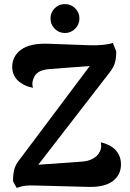

<svg xmlns="http://www.w3.org/2000/svg" viewBox="-20 -916 637 943"><path d="M43.9 -25.9Q43.9 -62.5 50.8 -86.2Q57.6 -109.9 78.1 -134.8L420.9 -591.8L228 -577.1Q168 -573.7 149.9 -542Q133.3 -511.2 142.1 -484.9Q105 -491.2 79.1 -511.2Q61.5 -522.9 50.8 -542.7Q40 -562.5 40 -586.9Q40 -640.1 83.7 -672.1Q127.4 -704.1 215.8 -701.2L418.9 -693.8Q495.1 -691.9 534.2 -705.1L550.8 -664.1Q550.8 -628.9 543.9 -606Q537.1 -583 516.1 -557.1L168 -106.9L380.9 -122.1Q412.1 -124 433.8 -135.5Q455.6 -147 464.8 -162.1Q481.9 -187 475.1 -216.8Q491.7 -213.9 507.8 -206.1Q538.6 -193.8 556.4 -168.5Q574.2 -143.1 574.2 -108.9Q574.2 -57.1 534.4 -26.9Q494.6 3.4 417 2L152.8 -4.9Q122.6 -5.9 105 -3.9Q87.4 -2 62 6.8ZM228 -825.2Q228 -855 248.8 -875.5Q269.5 -896 298.8 -896Q328.1 -896 349.1 -875.5Q370.1 -855 370.1 -825.2Q370.1 -795.9 349.1 -774.9Q328.1 -753.9 298.8 -753.9Q269.5 -753.9 248.8 -774.9Q228 -795.9 228 -825.2Z"/></svg>

Font: Arima
Style: Bold
Weight: 700
Designer: Joana Correia and Natanael Gama
Foundry: NDISCOVER
Version: Version 1.100;Glyphs 3.1.2 (3151)